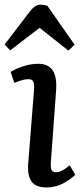

<svg xmlns="http://www.w3.org/2000/svg" viewBox="-30 -800 355 834"><path d="M293.9 -606 267.1 -580.1 142.1 -679.2 14.2 -581.1 -9.8 -606.9 98.1 -748Q121.6 -779.8 145 -779.8Q161.1 -779.8 175.8 -774.9ZM118.2 -415Q119.1 -436.5 114 -446.3Q108.9 -456.1 92.8 -456.1Q86.4 -456.1 79.8 -455.1Q73.2 -454.1 66.2 -451.9Q59.1 -449.7 54.4 -448.2Q49.8 -446.8 42.2 -443.8Q34.7 -440.9 32.2 -439.9L16.1 -487.8Q38.6 -501.5 71 -512.2Q103.5 -522.9 136.2 -522.9Q178.7 -522.9 198 -495.6Q217.3 -468.3 213.9 -410.2L190.9 -95.2Q189.5 -71.8 193.8 -61.8Q198.2 -51.8 213.9 -51.8Q223.6 -51.8 234.9 -56.9Q246.1 -62 253.2 -66.9Q260.3 -71.8 272.9 -82L296.9 -41Q275.9 -20 243.2 -2.9Q210.4 14.2 172.9 14.2Q126 14.2 108.2 -10Q90.3 -34.2 91.8 -80.1Z"/></svg>

Font: Literata Book Medium
Style: Italic
Weight: 500
Italic angle: -3°
Designer: Latin by Veronika Burian and Jose Scaglione. Greek by Irene Vlachou. Cyrillic by Vera Evstafieva
Foundry: TypeTogether
Version: Version 1.003;PS 001.003;hotconv 1.0.88;makeotf.lib2.5.64775